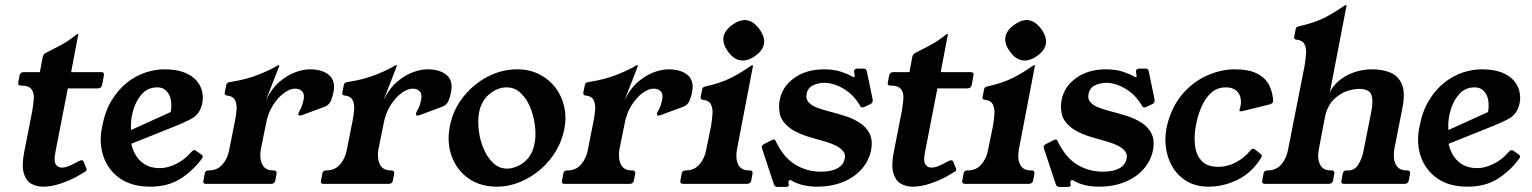

<svg xmlns="http://www.w3.org/2000/svg" viewBox="-20 -724 6034 756"><path d="M319 -63Q322 -60 321 -55Q320 -50 312 -46L283 -29Q256 -14 219.5 -1.5Q183 11 150 11Q123 11 102.5 -1Q82 -13 73.5 -42.5Q65 -72 75 -124L107 -287Q111 -311 113 -334Q115 -357 104.5 -372Q94 -387 62 -387Q49 -387 52 -400L57 -427Q60 -440 73 -440H137L148 -499Q150 -510 159 -515Q181 -526 216 -544.5Q251 -563 281 -588Q283 -590 286 -590H288Q289 -590 288 -587L260 -440H378Q392 -440 389 -427L382 -389Q379 -376 365 -376H247L198 -124Q191 -90 199.5 -77Q208 -64 223 -64Q238 -64 256.5 -72.5Q275 -81 291 -90Q295 -92 297.5 -92.5Q300 -93 302 -93Q308 -93 310 -86Z M774 -98Q737 -49 688.5 -19Q640 11 572 11Q499 11 452.5 -21.5Q406 -54 387.5 -107.5Q369 -161 382 -224Q393 -285 419.5 -328.5Q446 -372 480.5 -399Q515 -426 553 -438.5Q591 -451 627 -451Q674 -451 705 -439Q736 -427 753 -407.5Q770 -388 775.5 -365Q781 -342 777 -320Q772 -295 760.5 -279.5Q749 -264 728.5 -253.5Q708 -243 677 -230L440 -135L441 -187L714 -311L631 -225Q653 -268 654.5 -303Q656 -338 641 -359Q626 -380 600 -380Q565 -380 543 -358Q521 -336 509.5 -304.5Q498 -273 496 -243.5Q494 -214 499 -200L495 -170Q498 -143 511.5 -118Q525 -93 549 -77.5Q573 -62 610 -62Q639 -62 672.5 -78Q706 -94 734 -126Q743 -137 751 -131L775 -114Q782 -109 774 -98Z M791 0Q778 0 781 -13L786 -40Q788 -53 801 -53H803Q836 -53 856.5 -77Q877 -101 883 -136L905 -247Q910 -271 911.5 -293Q913 -315 905 -330.5Q897 -346 873 -348Q863 -349 865 -360L871 -390Q873 -400 886 -401Q951 -411 1000 -431Q1049 -451 1069 -464Q1074 -467 1077 -467H1078Q1080 -467 1080 -465L1027 -329Q1049 -375 1080 -401.5Q1111 -428 1142.5 -439.5Q1174 -451 1200 -451Q1249 -451 1275.5 -428.5Q1302 -406 1293 -361Q1289 -341 1282.5 -326Q1276 -311 1259 -304L1170 -271Q1167 -270 1165.5 -269.5Q1164 -269 1161 -269Q1153 -269 1155 -277Q1155 -279 1156 -281Q1157 -283 1158 -285Q1166 -298 1169.5 -309Q1173 -320 1175 -329Q1180 -353 1170 -364Q1160 -375 1142 -375Q1122 -375 1098.5 -358Q1075 -341 1055 -310Q1035 -279 1027 -235L1007 -136Q1001 -101 1012.5 -77Q1024 -53 1056 -53H1057Q1071 -53 1069 -40L1064 -13Q1061 0 1047 0Z M1254 0Q1241 0 1244 -13L1249 -40Q1251 -53 1264 -53H1266Q1299 -53 1319.5 -77Q1340 -101 1346 -136L1368 -247Q1373 -271 1374.5 -293Q1376 -315 1368 -330.5Q1360 -346 1336 -348Q1326 -349 1328 -360L1334 -390Q1336 -400 1349 -401Q1414 -411 1463 -431Q1512 -451 1532 -464Q1537 -467 1540 -467H1541Q1543 -467 1543 -465L1490 -329Q1512 -375 1543 -401.5Q1574 -428 1605.5 -439.5Q1637 -451 1663 -451Q1712 -451 1738.5 -428.5Q1765 -406 1756 -361Q1752 -341 1745.5 -326Q1739 -311 1722 -304L1633 -271Q1630 -270 1628.5 -269.5Q1627 -269 1624 -269Q1616 -269 1618 -277Q1618 -279 1619 -281Q1620 -283 1621 -285Q1629 -298 1632.5 -309Q1636 -320 1638 -329Q1643 -353 1633 -364Q1623 -375 1605 -375Q1585 -375 1561.5 -358Q1538 -341 1518 -310Q1498 -279 1490 -235L1470 -136Q1464 -101 1475.5 -77Q1487 -53 1519 -53H1520Q1534 -53 1532 -40L1527 -13Q1524 0 1510 0Z M1937 11Q1870 11 1824 -22Q1778 -55 1758.5 -109Q1739 -163 1751 -225Q1763 -290 1803 -341Q1843 -392 1899 -421.5Q1955 -451 2016 -451Q2066 -451 2104.5 -431Q2143 -411 2168 -377.5Q2193 -344 2202 -302Q2211 -260 2202 -216Q2189 -151 2148.5 -99.5Q2108 -48 2051.5 -18.5Q1995 11 1937 11ZM1978 -60Q1994 -60 2016.5 -69Q2039 -78 2058.5 -100Q2078 -122 2085 -160Q2091 -190 2086.5 -228Q2082 -266 2068 -300.5Q2054 -335 2030.5 -357.5Q2007 -380 1975 -380Q1939 -380 1907 -353.5Q1875 -327 1866 -280Q1861 -250 1865 -212.5Q1869 -175 1883.5 -140Q1898 -105 1921.5 -82.5Q1945 -60 1978 -60Z M2203 0Q2190 0 2193 -13L2198 -40Q2200 -53 2213 -53H2215Q2248 -53 2268.5 -77Q2289 -101 2295 -136L2317 -247Q2322 -271 2323.5 -293Q2325 -315 2317 -330.5Q2309 -346 2285 -348Q2275 -349 2277 -360L2283 -390Q2285 -400 2298 -401Q2363 -411 2412 -431Q2461 -451 2481 -464Q2486 -467 2489 -467H2490Q2492 -467 2492 -465L2439 -329Q2461 -375 2492 -401.5Q2523 -428 2554.5 -439.5Q2586 -451 2612 -451Q2661 -451 2687.5 -428.5Q2714 -406 2705 -361Q2701 -341 2694.5 -326Q2688 -311 2671 -304L2582 -271Q2579 -270 2577.5 -269.5Q2576 -269 2573 -269Q2565 -269 2567 -277Q2567 -279 2568 -281Q2569 -283 2570 -285Q2578 -298 2581.5 -309Q2585 -320 2587 -329Q2592 -353 2582 -364Q2572 -375 2554 -375Q2534 -375 2510.5 -358Q2487 -341 2467 -310Q2447 -279 2439 -235L2419 -136Q2413 -101 2424.5 -77Q2436 -53 2468 -53H2469Q2483 -53 2481 -40L2476 -13Q2473 0 2459 0Z M2932 -53Q2945 -53 2943 -40L2938 -13Q2935 0 2920 0H2671Q2656 0 2659 -13L2664 -40Q2666 -53 2679 -53H2681Q2714 -53 2734.5 -77Q2755 -101 2761 -136L2780 -229Q2784 -254 2785.5 -276Q2787 -298 2779 -313.5Q2771 -329 2747 -331Q2737 -332 2739 -343L2745 -373Q2746 -378 2749.5 -380.5Q2753 -383 2760 -384Q2817 -397 2855.5 -416Q2894 -435 2937 -465Q2941 -467 2943 -467H2944Q2946 -467 2945 -465L2882 -137Q2875 -102 2886 -77.5Q2897 -53 2929 -53ZM2923 -644Q2950 -638 2972 -607Q2993 -576 2988 -550Q2982 -523 2951 -502Q2920 -481 2893 -487Q2868 -491 2845 -523Q2824 -553 2829 -580Q2835 -607 2866 -628Q2897 -649 2923 -644Z M3386 -304Q3380 -301 3377 -301Q3370 -301 3367 -307Q3347 -341 3322 -360.5Q3297 -380 3272 -389Q3247 -398 3226 -398Q3203 -398 3181.5 -388Q3160 -378 3156 -353Q3152 -334 3164 -321Q3176 -308 3197.5 -300Q3219 -292 3242 -286Q3274 -278 3307 -267.5Q3340 -257 3366 -240Q3392 -223 3404.5 -197Q3417 -171 3410 -133Q3402 -92 3373.5 -59Q3345 -26 3299.5 -7.5Q3254 11 3197 11Q3170 11 3144.5 5.5Q3119 0 3099 -12Q3094 -15 3092 -15Q3086 -15 3085 -9Q3084 -8 3084.5 -6Q3085 -4 3085 -2Q3086 4 3086 5Q3085 12 3074 12H3042Q3032 12 3028 4L2981 -138Q2979 -144 2979 -146Q2981 -153 2989 -157L3018 -172Q3025 -175 3027 -175Q3032 -175 3035 -167Q3066 -103 3112 -75.5Q3158 -48 3212 -48Q3253 -48 3277 -61Q3301 -74 3306 -99Q3310 -116 3300 -128.5Q3290 -141 3272.5 -150Q3255 -159 3232.5 -165.5Q3210 -172 3189 -178Q3118 -197 3087 -222.5Q3056 -248 3050.5 -276Q3045 -304 3050 -330Q3060 -383 3107.5 -417Q3155 -451 3225 -451Q3265 -451 3295 -440.5Q3325 -430 3336 -422Q3340 -420 3342 -420Q3345 -420 3345 -423Q3346 -425 3345 -428Q3344 -431 3344 -435Q3343 -439 3343 -441.5Q3343 -444 3343 -445Q3345 -454 3357 -454H3380Q3391 -454 3393 -444L3416 -333Q3416 -330 3416 -328Q3416 -326 3416 -324Q3415 -318 3407 -314Z M3743 -63Q3746 -60 3745 -55Q3744 -50 3736 -46L3707 -29Q3680 -14 3643.5 -1.5Q3607 11 3574 11Q3547 11 3526.5 -1Q3506 -13 3497.5 -42.5Q3489 -72 3499 -124L3531 -287Q3535 -311 3537 -334Q3539 -357 3528.5 -372Q3518 -387 3486 -387Q3473 -387 3476 -400L3481 -427Q3484 -440 3497 -440H3561L3572 -499Q3574 -510 3583 -515Q3605 -526 3640 -544.5Q3675 -563 3705 -588Q3707 -590 3710 -590H3712Q3713 -590 3712 -587L3684 -440H3802Q3816 -440 3813 -427L3806 -389Q3803 -376 3789 -376H3671L3622 -124Q3615 -90 3623.5 -77Q3632 -64 3647 -64Q3662 -64 3680.5 -72.5Q3699 -81 3715 -90Q3719 -92 3721.5 -92.5Q3724 -93 3726 -93Q3732 -93 3734 -86Z M4042 -53Q4055 -53 4053 -40L4048 -13Q4045 0 4030 0H3781Q3766 0 3769 -13L3774 -40Q3776 -53 3789 -53H3791Q3824 -53 3844.5 -77Q3865 -101 3871 -136L3890 -229Q3894 -254 3895.5 -276Q3897 -298 3889 -313.5Q3881 -329 3857 -331Q3847 -332 3849 -343L3855 -373Q3856 -378 3859.5 -380.5Q3863 -383 3870 -384Q3927 -397 3965.5 -416Q4004 -435 4047 -465Q4051 -467 4053 -467H4054Q4056 -467 4055 -465L3992 -137Q3985 -102 3996 -77.5Q4007 -53 4039 -53ZM4033 -644Q4060 -638 4082 -607Q4103 -576 4098 -550Q4092 -523 4061 -502Q4030 -481 4003 -487Q3978 -491 3955 -523Q3934 -553 3939 -580Q3945 -607 3976 -628Q4007 -649 4033 -644Z M4496 -304Q4490 -301 4487 -301Q4480 -301 4477 -307Q4457 -341 4432 -360.5Q4407 -380 4382 -389Q4357 -398 4336 -398Q4313 -398 4291.5 -388Q4270 -378 4266 -353Q4262 -334 4274 -321Q4286 -308 4307.5 -300Q4329 -292 4352 -286Q4384 -278 4417 -267.5Q4450 -257 4476 -240Q4502 -223 4514.5 -197Q4527 -171 4520 -133Q4512 -92 4483.5 -59Q4455 -26 4409.5 -7.5Q4364 11 4307 11Q4280 11 4254.5 5.5Q4229 0 4209 -12Q4204 -15 4202 -15Q4196 -15 4195 -9Q4194 -8 4194.5 -6Q4195 -4 4195 -2Q4196 4 4196 5Q4195 12 4184 12H4152Q4142 12 4138 4L4091 -138Q4089 -144 4089 -146Q4091 -153 4099 -157L4128 -172Q4135 -175 4137 -175Q4142 -175 4145 -167Q4176 -103 4222 -75.5Q4268 -48 4322 -48Q4363 -48 4387 -61Q4411 -74 4416 -99Q4420 -116 4410 -128.5Q4400 -141 4382.5 -150Q4365 -159 4342.5 -165.5Q4320 -172 4299 -178Q4228 -197 4197 -222.5Q4166 -248 4160.5 -276Q4155 -304 4160 -330Q4170 -383 4217.5 -417Q4265 -451 4335 -451Q4375 -451 4405 -440.5Q4435 -430 4446 -422Q4450 -420 4452 -420Q4455 -420 4455 -423Q4456 -425 4455 -428Q4454 -431 4454 -435Q4453 -439 4453 -441.5Q4453 -444 4453 -445Q4455 -454 4467 -454H4490Q4501 -454 4503 -444L4526 -333Q4526 -330 4526 -328Q4526 -326 4526 -324Q4525 -318 4517 -314Z M4739 11Q4689 11 4653 -10.5Q4617 -32 4596 -68Q4575 -104 4570 -149Q4565 -194 4578 -241Q4599 -314 4642 -360.5Q4685 -407 4738 -429Q4791 -451 4841 -451Q4899 -451 4931.5 -433.5Q4964 -416 4977.5 -388Q4991 -360 4993 -329Q4994 -317 4980 -313L4874 -287Q4869 -286 4864 -285.5Q4859 -285 4861 -291Q4861 -295 4862.5 -298.5Q4864 -302 4865 -308Q4868 -327 4863.5 -343Q4859 -359 4845 -369.5Q4831 -380 4807 -380Q4773 -380 4749.5 -359Q4726 -338 4711.5 -305Q4697 -272 4690 -236Q4681 -193 4685 -154Q4689 -115 4711 -91Q4733 -67 4777 -67Q4812 -67 4845 -84Q4878 -101 4903 -131Q4912 -143 4922 -135L4946 -116Q4951 -111 4944 -100Q4908 -43 4852.5 -16Q4797 11 4739 11Z M5223 -53Q5236 -53 5234 -40L5229 -13Q5226 0 5211 0H4962Q4947 0 4950 -13L4955 -40Q4957 -53 4970 -53H4972Q5005 -53 5025.5 -77Q5046 -101 5052 -136L5117 -466Q5121 -491 5122.5 -513Q5124 -535 5116 -550.5Q5108 -566 5084 -568Q5074 -569 5076 -580L5082 -610Q5083 -615 5086.5 -617.5Q5090 -620 5097 -621Q5154 -634 5192.5 -653Q5231 -672 5274 -702Q5278 -704 5280 -704H5281Q5283 -704 5282 -702L5216 -359Q5227 -385 5252 -406Q5277 -427 5311 -439Q5345 -451 5383 -451Q5424 -451 5455 -438Q5486 -425 5500 -392Q5514 -359 5502 -299L5470 -136Q5464 -101 5475.5 -77Q5487 -53 5519 -53H5521Q5534 -53 5532 -40L5527 -13Q5524 0 5511 0H5272Q5259 0 5262 -13L5267 -40Q5269 -53 5282 -53H5290Q5314 -53 5329 -77Q5344 -101 5350 -136L5380 -287Q5388 -331 5379 -352.5Q5370 -374 5330 -374Q5309 -374 5281.5 -364.5Q5254 -355 5229.5 -330Q5205 -305 5196 -258L5173 -137Q5166 -102 5177 -77.5Q5188 -53 5220 -53Z M5961 -98Q5924 -49 5875.5 -19Q5827 11 5759 11Q5686 11 5639.5 -21.5Q5593 -54 5574.5 -107.5Q5556 -161 5569 -224Q5580 -285 5606.5 -328.5Q5633 -372 5667.5 -399Q5702 -426 5740 -438.5Q5778 -451 5814 -451Q5861 -451 5892 -439Q5923 -427 5940 -407.5Q5957 -388 5962.5 -365Q5968 -342 5964 -320Q5959 -295 5947.5 -279.5Q5936 -264 5915.5 -253.5Q5895 -243 5864 -230L5627 -135L5628 -187L5901 -311L5818 -225Q5840 -268 5841.5 -303Q5843 -338 5828 -359Q5813 -380 5787 -380Q5752 -380 5730 -358Q5708 -336 5696.5 -304.5Q5685 -273 5683 -243.5Q5681 -214 5686 -200L5682 -170Q5685 -143 5698.5 -118Q5712 -93 5736 -77.5Q5760 -62 5797 -62Q5826 -62 5859.5 -78Q5893 -94 5921 -126Q5930 -137 5938 -131L5962 -114Q5969 -109 5961 -98Z"/></svg>

Font: Young Serif Light
Style: Italic
Weight: 300
Italic angle: -10.979°
Designer: Bastien Sozeau
Foundry: NBR — Bastien Sozeau
Version: Version 5.001